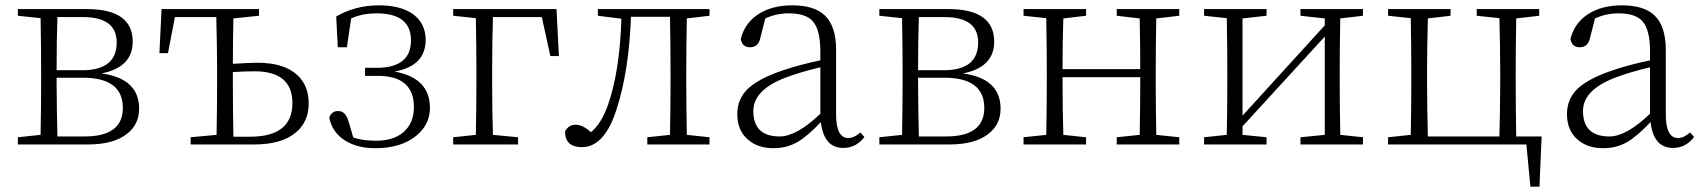

<svg xmlns="http://www.w3.org/2000/svg" viewBox="-20 -541 6378 719"><path d="M297 -30Q440 -30 440 -137Q440 -250 290 -250H192V-226Q192 -180 193 -128Q194 -69 195 -30ZM195 -477Q192 -399 192 -278H288Q417 -278 417 -382Q417 -477 291 -477ZM305 -507Q477 -507 477 -385Q477 -289 360 -266Q501 -247 501 -134Q501 -76 457 -41Q407 0 309 0H47V-27L132 -36Q134 -146 134 -226V-282Q134 -363 132 -473L47 -482V-507Z M916 -29Q1075 -29 1075 -155Q1075 -274 933 -274Q893 -274 852 -271V-226Q852 -139 854 -29ZM854 -472Q852 -374 852 -302Q916 -306 944 -306Q1043 -306 1092 -261Q1136 -222 1136 -153Q1136 -85 1088 -45Q1035 0 932 0H694V-27L791 -36Q793 -146 793 -226V-282Q793 -327 792 -380Q791 -438 790 -477H635L609 -342H577L585 -507H950V-482Z M1239 -479Q1310 -521 1399 -521Q1482 -521 1528 -487Q1574 -452 1574 -392Q1574 -294 1458 -273Q1590 -249 1590 -137Q1590 -74 1538 -32Q1481 14 1386 14Q1317 14 1272 -15Q1225 -44 1213 -100Q1222 -127 1249 -125Q1274 -124 1285 -87L1303 -26Q1338 -14 1389 -14Q1454 -14 1492 -47Q1530 -81 1530 -140Q1530 -257 1394 -257H1347V-287H1390Q1519 -287 1519 -390Q1519 -491 1390 -491Q1336 -491 1295 -472L1279 -364H1245Z M1826 -477Q1823 -395 1823 -275V-226Q1823 -119 1826 -36L1920 -27V0H1677V-27L1762 -36Q1764 -146 1764 -226V-275Q1764 -361 1762 -473L1677 -482V-507H2064L2073 -331H2041L2009 -477Z M2552 -472Q2550 -364 2550 -282V-226Q2550 -146 2552 -36L2637 -27V0H2404V-27L2489 -36Q2491 -146 2491 -226V-282Q2491 -368 2489 -478H2343Q2335 -273 2289 -132Q2244 10 2159 10Q2096 10 2096 -49Q2109 -74 2136 -74Q2162 -74 2193 -46Q2230 -76 2255 -143Q2301 -272 2307 -471L2219 -482V-507H2637V-482Z M3052 -289Q2976 -271 2921 -250Q2801 -204 2801 -125Q2801 -30 2900 -30Q2963 -30 3052 -115ZM3217 -28Q3186 13 3138 13Q3065 13 3054 -84Q3005 -32 2968 -10Q2927 14 2877 14Q2817 14 2780 -19Q2741 -53 2741 -114Q2741 -169 2779 -207Q2819 -246 2910 -277Q2971 -298 3052 -315V-349Q3052 -431 3023 -462Q2997 -491 2934 -491Q2887 -491 2846 -472L2828 -402Q2821 -364 2789 -364Q2759 -364 2754 -395Q2769 -455 2820 -488Q2871 -521 2947 -521Q3031 -521 3070 -482Q3111 -442 3111 -354V-113Q3111 -24 3157 -24Q3178 -24 3202 -45Z M3523 -30Q3666 -30 3666 -137Q3666 -250 3516 -250H3418V-226Q3418 -180 3419 -128Q3420 -69 3421 -30ZM3421 -477Q3418 -399 3418 -278H3514Q3643 -278 3643 -382Q3643 -477 3517 -477ZM3531 -507Q3703 -507 3703 -385Q3703 -289 3586 -266Q3727 -247 3727 -134Q3727 -76 3683 -41Q3633 0 3535 0H3273V-27L3358 -36Q3360 -146 3360 -226V-282Q3360 -363 3358 -473L3273 -482V-507Z M4310 -472Q4308 -362 4308 -282V-226Q4308 -146 4310 -36L4396 -27V0H4162V-27L4248 -36Q4250 -146 4250 -252H3959Q3959 -119 3962 -36L4047 -27V0H3813V-27L3898 -36Q3900 -146 3900 -226V-282Q3900 -363 3898 -473L3813 -482V-507H4047V-482L3962 -472Q3959 -393 3959 -282H4250Q4250 -366 4248 -472L4162 -482V-507H4396V-482Z M4999 -472Q4997 -364 4997 -282V-226Q4997 -146 4999 -36L5084 -27V0H4850V-27L4941 -36V-404L4633 -68V-36L4723 -27V0H4489V-27L4574 -36Q4576 -146 4576 -226V-282Q4576 -363 4574 -473L4489 -482V-507H4723V-482L4633 -472V-108L4941 -446V-472L4850 -482V-507H5084V-482Z M5753 -30 5745 158H5711L5696 0H5178V-27L5263 -36Q5265 -146 5265 -226V-282Q5265 -363 5263 -473L5178 -482V-507H5412V-482L5327 -472Q5326 -434 5325 -377Q5324 -326 5324 -282V-226Q5324 -180 5325 -128Q5326 -69 5327 -30H5595Q5596 -69 5597 -128Q5598 -180 5598 -226V-282Q5598 -326 5597 -377Q5596 -434 5595 -473L5510 -482V-507H5744V-482L5658 -472Q5656 -362 5656 -282V-226Q5656 -140 5658 -30Z M6159 -289Q6083 -271 6028 -250Q5908 -204 5908 -125Q5908 -30 6007 -30Q6070 -30 6159 -115ZM6324 -28Q6293 13 6245 13Q6172 13 6161 -84Q6112 -32 6075 -10Q6034 14 5984 14Q5924 14 5887 -19Q5848 -53 5848 -114Q5848 -169 5886 -207Q5926 -246 6017 -277Q6078 -298 6159 -315V-349Q6159 -431 6130 -462Q6104 -491 6041 -491Q5994 -491 5953 -472L5935 -402Q5928 -364 5896 -364Q5866 -364 5861 -395Q5876 -455 5927 -488Q5978 -521 6054 -521Q6138 -521 6177 -482Q6218 -442 6218 -354V-113Q6218 -24 6264 -24Q6285 -24 6309 -45Z"/></svg>

Font: Source Han Serif SC ExtraLight
Style: Regular
Weight: 250
Designer: Ryoko NISHIZUKA  (kana & ideographs); Frank Grießhammer (Latin, Greek & Cyrillic); Wenlong ZHANG  (bopomofo); Sandoll Co
Foundry: Adobe Systems Incorporated
Version: Version 1.001 October 20, 2017